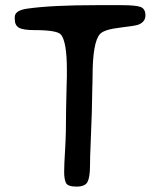

<svg xmlns="http://www.w3.org/2000/svg" viewBox="-20 -710 587 729"><path d="M231 -296.9 232.9 -383.8Q233.9 -408.2 233.9 -418V-445.3Q233.9 -549.8 211.9 -578.1Q198.2 -595.7 111.3 -595.7Q67.9 -595.7 52 -604.7Q36.1 -613.8 36.1 -637.2V-645.5Q36.1 -670.4 83.5 -677.2Q175.8 -690.4 343.8 -690.4H440.9Q497.6 -690.4 514.9 -683.1Q532.2 -675.8 532.2 -651.6Q532.2 -627.4 506.3 -616.7Q494.1 -611.8 435.1 -605Q376 -598.1 359.9 -581.1Q331.5 -550.3 331.5 -419.4L331.1 -394.5L330.6 -382.3L329.1 -308.1Q328.6 -295.9 328.6 -283.2L323.2 -139.2L322.3 -116.7L321.8 -83Q321.8 -38.6 312.7 -20Q303.7 -1.5 270.5 -1.5Q237.3 -1.5 230.5 -15.4Q223.6 -29.3 223.6 -57.6Q223.6 -85.9 227.3 -143.6Q231 -201.2 231 -296.9Z"/></svg>

Font: Averia Sans Libre
Style: Regular
Weight: 400
Version: Version 1.002